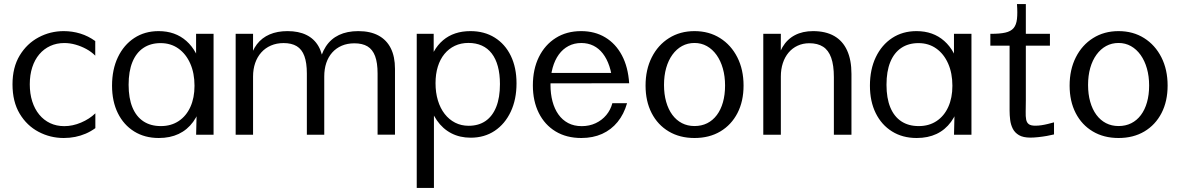

<svg xmlns="http://www.w3.org/2000/svg" viewBox="-20 -666 5833 949"><path d="M295.1 16.1Q228.4 16.1 170.5 -14.5Q112.7 -45 77.2 -104.2Q41.8 -163.4 41.8 -249.2Q41.8 -333.1 77.3 -391.8Q112.8 -450.5 170.6 -481.3Q228.4 -512.2 295 -512.2Q337.3 -512.2 376.9 -500.1Q416.4 -488 450.8 -463V-390.9Q432.2 -409.8 406.7 -423.7Q381.3 -437.5 353.4 -445.4Q325.5 -453.3 298.1 -453.3Q259.7 -453.3 228.3 -438.8Q196.9 -424.4 174.2 -397.6Q151.5 -370.8 139.4 -333.3Q127.2 -295.8 127.2 -249.3Q127.2 -202.9 139.3 -165Q151.4 -127 173.9 -99.6Q196.4 -72.2 227.8 -57.3Q259.2 -42.5 297.9 -42.5Q339 -42.5 380.6 -60.1Q422.3 -77.8 451.3 -105.9V-32.7Q428.6 -16.1 403.5 -5.4Q378.4 5.3 351.5 10.7Q324.6 16.1 295.1 16.1Z M765.1 16.1Q695.1 16.1 643.2 -16.3Q591.2 -48.6 562.5 -106.7Q533.8 -164.8 533.8 -242.7Q533.8 -322.6 562.8 -383.4Q591.9 -444.2 643.7 -478.2Q695.6 -512.2 763.9 -512.2Q846.2 -512.2 901.1 -463.6Q956.1 -415.1 976.8 -324.4L949.2 -304.5V-498.8H1035.6V0H949.4L953.7 -184.9L977.2 -161.2Q963.6 -103.1 934.6 -63.6Q905.6 -24.1 863.1 -4Q820.5 16.1 765.1 16.1ZM775 -42.8Q825.9 -42.8 863.4 -67.8Q900.8 -92.7 921.1 -137.6Q941.4 -182.5 941.4 -242Q941.4 -304.3 920.4 -351.8Q899.4 -399.4 861.8 -426.1Q824.1 -452.9 773.8 -452.9Q724.1 -452.9 688.6 -429Q653.1 -405.1 634.4 -359.3Q615.7 -313.4 615.7 -247Q615.7 -180.8 634.5 -135.3Q653.3 -89.8 688.9 -66.3Q724.4 -42.8 775 -42.8Z M1144.8 0V-498.8H1230.8L1230.5 -343.4L1214.1 -367.4Q1225.4 -415.3 1250 -447.5Q1274.7 -479.6 1312.8 -495.9Q1350.8 -512.2 1401.1 -512.2Q1456.1 -512.2 1494.4 -493.3Q1532.8 -474.5 1554.1 -437.5Q1575.4 -400.4 1579 -345.2L1556.1 -340Q1565.5 -397.7 1590.3 -435.8Q1615.1 -473.9 1655.4 -493Q1695.8 -512.2 1751 -512.2Q1810 -512.2 1850.3 -490.6Q1890.7 -469 1911.5 -427.6Q1932.3 -386.1 1932.3 -325.9V-0.5H1846.3V-302.3Q1846.3 -355.8 1834 -388.7Q1821.6 -421.6 1796.4 -436.8Q1771.1 -451.9 1731.8 -451.9Q1696.7 -451.9 1669.1 -440Q1641.5 -428.1 1622.1 -406.4Q1602.8 -384.7 1592.7 -354.7Q1582.7 -324.7 1582.7 -287.9V0H1496.7V-302.3Q1496.7 -355.8 1484.4 -389Q1472.2 -422.3 1446.7 -437.7Q1421.2 -453.1 1381.9 -453.1Q1347.2 -453.1 1319.1 -440.9Q1291.1 -428.8 1271.5 -406.8Q1251.9 -384.9 1241.3 -354.6Q1230.8 -324.3 1230.8 -287.9V0Z M2039.8 263V-498.8H2123.6V-314.4L2095.8 -334.3Q2116.4 -421.9 2169.8 -467Q2223.1 -512.2 2305.3 -512.2Q2374.1 -512.2 2425.4 -480.1Q2476.7 -448.1 2504.8 -390.1Q2533 -332 2533 -254.2Q2533 -174.6 2504.5 -114Q2476 -53.4 2425.2 -19.4Q2374.3 14.6 2306.5 14.6Q2253 14.6 2210.7 -7.3Q2168.3 -29.3 2139.3 -71.1Q2110.3 -112.8 2096.8 -173L2124.8 -193.1V263ZM2296.5 -44.3Q2345.5 -44.3 2380 -68Q2414.5 -91.8 2432.8 -137.8Q2451.1 -183.8 2451.1 -250.2Q2451.1 -300.1 2440.7 -338.1Q2430.4 -376.1 2410.5 -401.8Q2390.6 -427.6 2361.6 -440.7Q2332.7 -453.8 2295.3 -453.8Q2258.2 -453.8 2228.2 -439.6Q2198.3 -425.5 2176.8 -399.3Q2155.3 -373.1 2144 -336.5Q2132.7 -300 2132.7 -254.8Q2132.7 -208.2 2144.4 -169.6Q2156.1 -130.9 2177.9 -102.9Q2199.6 -74.9 2229.7 -59.6Q2259.7 -44.3 2296.5 -44.3Z M2853.2 16.1Q2779.9 16.1 2726.2 -16.4Q2672.4 -49 2643.1 -107.7Q2613.8 -166.4 2613.8 -244.1Q2613.8 -323.7 2643.5 -384.1Q2673.3 -444.5 2726.9 -478.3Q2780.6 -512.2 2852.2 -512.2Q2920.4 -512.2 2971.8 -481.1Q3023.3 -450.1 3053.9 -392.5Q3084.5 -335 3089.8 -254.4H3007.8Q3004.3 -301.9 2991.9 -338.9Q2979.5 -375.9 2959.6 -401.5Q2939.8 -427 2913 -440.2Q2886.1 -453.4 2853.2 -453.4Q2818.1 -453.4 2790 -438.6Q2761.9 -423.8 2742.1 -396.6Q2722.3 -369.3 2711.6 -331.2Q2700.9 -293 2700.9 -246.5Q2700.9 -202.5 2710.8 -165Q2720.7 -127.6 2740.2 -100.2Q2759.6 -72.8 2788.5 -57.6Q2817.4 -42.5 2855.2 -42.5Q2893.1 -42.5 2924.2 -57.1Q2955.3 -71.7 2976.7 -97.3Q2998.1 -123 3006.7 -156H3079.4Q3063.9 -101.5 3032.5 -63.1Q3001.1 -24.6 2955.9 -4.2Q2910.7 16.1 2853.2 16.1ZM2680.6 -254.1 2669.2 -305.4H3067.4L3068.6 -254.4Z M3412.7 16.1Q3339.9 16.1 3285.5 -16.3Q3231 -48.6 3200.9 -107Q3170.8 -165.3 3170.8 -243.1Q3170.8 -322 3201.5 -382.7Q3232.1 -443.5 3286.8 -477.8Q3341.4 -512.2 3412.7 -512.2Q3484.4 -512.2 3539 -477.8Q3593.6 -443.5 3624.4 -382.7Q3655.2 -322 3655.2 -243.1Q3655.2 -165.5 3625.1 -107.1Q3594.9 -48.8 3540.4 -16.3Q3485.9 16.1 3412.7 16.1ZM3412.7 -43Q3447.4 -43 3475.4 -56.9Q3503.3 -70.9 3523.1 -97.3Q3542.9 -123.6 3553.3 -160.6Q3563.8 -197.6 3563.8 -243.1Q3563.8 -289.2 3552.8 -327.6Q3541.9 -366 3521.8 -394.2Q3501.6 -422.5 3473.9 -438.1Q3446.1 -453.6 3412.7 -453.6Q3379.1 -453.6 3351.4 -438.6Q3323.8 -423.5 3303.6 -395.7Q3283.5 -368 3272.7 -330Q3262 -292 3262 -246.2Q3262 -200.2 3272.7 -162.7Q3283.4 -125.1 3303.2 -98.3Q3323 -71.6 3350.7 -57.3Q3378.4 -43 3412.7 -43Z M3752.7 0V-498.8H3839.5L3838.8 -297.6L3816.5 -335.4Q3824.3 -393.3 3847.4 -432.7Q3870.6 -472.1 3908.8 -492.1Q3947 -512.2 3998.8 -512.2Q4061 -512.2 4103.2 -488.1Q4145.4 -464 4166.9 -416.8Q4188.5 -369.7 4188.5 -300.8V0H4101.6V-284.4Q4101.6 -343.7 4088.3 -380.7Q4075.1 -417.7 4048.3 -435Q4021.4 -452.3 3980.5 -452.3Q3948.4 -452.3 3922.3 -440.1Q3896.2 -428 3877.7 -406Q3859.2 -384.1 3849.4 -354.1Q3839.5 -324 3839.5 -287.9V0Z M4511.1 16.1Q4441.1 16.1 4389.2 -16.3Q4337.2 -48.6 4308.5 -106.7Q4279.8 -164.8 4279.8 -242.7Q4279.8 -322.6 4308.8 -383.4Q4337.9 -444.2 4389.7 -478.2Q4441.6 -512.2 4509.9 -512.2Q4592.2 -512.2 4647.1 -463.6Q4702.1 -415.1 4722.8 -324.4L4695.2 -304.5V-498.8H4781.6V0H4695.4L4699.7 -184.9L4723.2 -161.2Q4709.6 -103.1 4680.6 -63.6Q4651.6 -24.1 4609.1 -4Q4566.5 16.1 4511.1 16.1ZM4521 -42.8Q4571.9 -42.8 4609.4 -67.8Q4646.8 -92.7 4667.1 -137.6Q4687.4 -182.5 4687.4 -242Q4687.4 -304.3 4666.4 -351.8Q4645.4 -399.4 4607.8 -426.1Q4570.1 -452.9 4519.8 -452.9Q4470.1 -452.9 4434.6 -429Q4399.1 -405.1 4380.4 -359.3Q4361.7 -313.4 4361.7 -247Q4361.7 -180.8 4380.5 -135.3Q4399.3 -89.8 4434.9 -66.3Q4470.4 -42.8 4521 -42.8Z M5073 14.2Q5037.4 14.2 5016.6 2.1Q4995.8 -10.1 4985.9 -29.9Q4975.9 -49.7 4973 -73.1Q4970.1 -96.5 4970.1 -119V-440.2H4875V-498.9Q4921.1 -498.5 4948.8 -504.8Q4976.4 -511 4989.9 -527.1Q5003.4 -543.2 5006.6 -572.2Q5009.9 -601.1 5006.6 -645.9H5050.4V-498.9H5169.5V-440.2H5050.4V-170Q5050.4 -137.7 5049.7 -114.1Q5049 -90.4 5052 -75.1Q5054.9 -59.9 5065.1 -52.3Q5075.3 -44.7 5097.1 -44.7Q5112 -44.7 5127.4 -47Q5142.8 -49.3 5158.6 -53.2Q5174.5 -57 5189.7 -61.3V-1.6Q5175.6 2.1 5154.6 5.8Q5133.7 9.5 5112 11.8Q5090.3 14.2 5073 14.2Z M5508.7 16.1Q5435.9 16.1 5381.5 -16.3Q5327 -48.6 5296.9 -107Q5266.8 -165.3 5266.8 -243.1Q5266.8 -322 5297.5 -382.7Q5328.1 -443.5 5382.8 -477.8Q5437.4 -512.2 5508.7 -512.2Q5580.4 -512.2 5635 -477.8Q5689.6 -443.5 5720.4 -382.7Q5751.2 -322 5751.2 -243.1Q5751.2 -165.5 5721.1 -107.1Q5690.9 -48.8 5636.4 -16.3Q5581.9 16.1 5508.7 16.1ZM5508.7 -43Q5543.4 -43 5571.4 -56.9Q5599.3 -70.9 5619.1 -97.3Q5638.9 -123.6 5649.3 -160.6Q5659.8 -197.6 5659.8 -243.1Q5659.8 -289.2 5648.8 -327.6Q5637.9 -366 5617.8 -394.2Q5597.6 -422.5 5569.9 -438.1Q5542.1 -453.6 5508.7 -453.6Q5475.1 -453.6 5447.4 -438.6Q5419.8 -423.5 5399.6 -395.7Q5379.5 -368 5368.7 -330Q5358 -292 5358 -246.2Q5358 -200.2 5368.7 -162.7Q5379.4 -125.1 5399.2 -98.3Q5419 -71.6 5446.7 -57.3Q5474.4 -43 5508.7 -43Z"/></svg>

Font: Russolo 10pt ExtraLight
Style: Regular
Weight: 200
Designer: Micah Stupak-Hahn
Version: Version 1.000